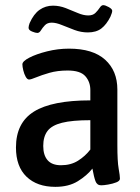

<svg xmlns="http://www.w3.org/2000/svg" viewBox="-20 -719 545 746"><path d="M195 7Q124 7 83 -32.5Q42 -72 42 -146Q42 -242 112 -285.5Q182 -329 331 -329V-369Q331 -401 311.5 -423Q292 -445 243 -445Q203 -445 172 -436Q141 -427 120.5 -418.5Q100 -410 93 -410Q86 -410 80 -420.5Q74 -431 70.5 -445.5Q67 -460 67 -469Q67 -481 94 -495Q121 -509 163 -519.5Q205 -530 248 -530Q341 -530 388.5 -487Q436 -444 436 -371V-156Q436 -92 441 -64Q446 -36 446 -25Q446 -16 432 -10.5Q418 -5 400.5 -2Q383 1 373 1Q357 1 351 -15Q345 -31 339 -64Q318 -37 282.5 -15Q247 7 195 7ZM217 -77Q255 -77 283 -94.5Q311 -112 331 -138V-252Q261 -252 221 -242Q181 -232 164.5 -210Q148 -188 148 -152Q148 -116 165 -96.5Q182 -77 217 -77ZM125 -591Q118 -591 104.5 -596.5Q91 -602 91 -611Q91 -618 95 -629Q111 -665 134 -681Q157 -697 186 -697Q211 -697 235.5 -687.5Q260 -678 282 -668.5Q304 -659 323 -659Q341 -659 351 -669Q361 -679 367.5 -689Q374 -699 381 -699Q389 -699 402.5 -691.5Q416 -684 416 -677Q416 -670 409 -654Q394 -624 374 -608.5Q354 -593 321 -593Q295 -593 269.5 -602.5Q244 -612 221 -621.5Q198 -631 181 -631Q164 -631 154.5 -621Q145 -611 139 -601Q133 -591 125 -591Z"/></svg>

Font: Asap Semi Condensed Medium
Style: Regular
Weight: 500
Width: 4
Designer: Pablo Cosgaya
Foundry: Omnibus-Type
Version: Version 3.001; ttfautohint (v1.8.4.7-5d5b)